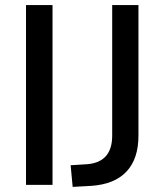

<svg xmlns="http://www.w3.org/2000/svg" viewBox="-20 -725 646 753"><path d="M82 0V-705H186V0ZM265 8 257 -77 322 -81Q420 -89 420 -193V-705H523V-193Q523 -102 476 -52Q429 -2 337 4Z"/></svg>

Font: Nunito Sans SemiBold
Style: Regular
Weight: 600
Designer: Vernon Adams
Foundry: Vernon Adams
Version: Version 3.101; ttfautohint (v1.8.4.7-5d5b);gftools[0.9.27]